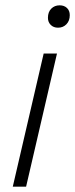

<svg xmlns="http://www.w3.org/2000/svg" viewBox="-20 -701 282 721"><path d="M198 -597Q181 -597 170.5 -607.5Q160 -618 160 -634Q160 -656 172.5 -668.5Q185 -681 204 -681Q221 -681 231.5 -671Q242 -661 242 -644Q242 -623 229.5 -610Q217 -597 198 -597ZM194 -500 78 0H28L144 -500Z"/></svg>

Font: Work Sans Light
Style: Italic
Weight: 300
Italic angle: -13°
Designer: Wei Huang
Foundry: Wei Huang
Version: Version 2.010; ttfautohint (v1.8.3)